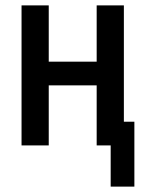

<svg xmlns="http://www.w3.org/2000/svg" viewBox="-20 -540 540 713"><path d="M479 153H391V0H339V-223H161V0H60V-520H161V-311H339V-520H440V-88H479Z"/></svg>

Font: Iosevka Term Semibold
Style: Regular
Weight: 600
Monospace: yes
Designer: Belleve Invis
Foundry: Belleve Invis
Version: Version 31.4.0